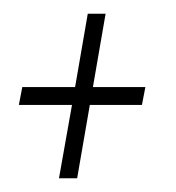

<svg xmlns="http://www.w3.org/2000/svg" viewBox="-20 -380 256 280"><path d="M66 -120 85 -227H7.5L12.5 -253H89.5L108 -360H134L115.5 -253H192L187 -227H111L92.5 -120Z"/></svg>

Font: Anybody ExtraLight
Style: Italic
Weight: 200
Italic angle: -10°
Designer: Tyler Finck
Foundry: Etcetera Type Company
Version: Version 1.010; ttfautohint (v1.8.3) -l 8 -r 50 -G 200 -x 14 